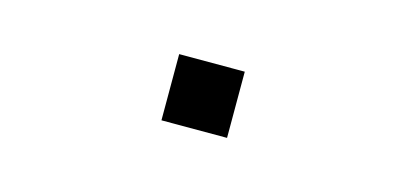

<svg xmlns="http://www.w3.org/2000/svg" viewBox="-29 -211 657 311"><g transform="rotate(15 300.0 -55.5)"><path d="M245 0V-111H355V0Z"/></g></svg>

Font: Iosevka SS04 Light Extended
Style: Regular
Weight: 300
Width: 7
Monospace: yes
Designer: Belleve Invis
Foundry: Belleve Invis
Version: Version 19.0.0; ttfautohint (v1.8.4)